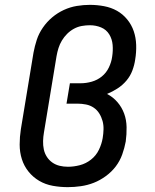

<svg xmlns="http://www.w3.org/2000/svg" viewBox="-20 -763 640 791"><path d="M259 8Q228 8 197.5 2.5Q167 -3 141.5 -18Q116 -33 97.5 -56Q79 -79 70 -107.5Q61 -136 61 -167.5Q61 -199 66 -231L118 -546Q123 -573 131.5 -599Q140 -625 156.5 -649Q173 -673 195 -691.5Q217 -710 243 -722Q269 -734 296.5 -738.5Q324 -743 350 -743Q380 -743 409 -737.5Q438 -732 462 -718.5Q486 -705 504 -683Q522 -661 531 -634.5Q540 -608 541 -578Q542 -548 537 -518Q534 -496 525.5 -473Q517 -450 501 -431Q485 -412 464 -398.5Q443 -385 421 -376Q446 -363 464 -342Q482 -321 491.5 -295Q501 -269 501.5 -239Q502 -209 498 -180Q493 -153 483.5 -126.5Q474 -100 457 -77.5Q440 -55 416 -37.5Q392 -20 366.5 -10Q341 0 313.5 4Q286 8 259 8ZM260 -76Q284 -76 309 -82.5Q334 -89 355 -105.5Q376 -122 387.5 -146Q399 -170 403 -194Q406 -212 406.5 -230Q407 -248 402.5 -264.5Q398 -281 389 -295.5Q380 -310 366 -319.5Q352 -329 334.5 -332.5Q317 -336 299 -336H254L268 -420H313Q335 -420 358 -426.5Q381 -433 399.5 -448Q418 -463 428.5 -485Q439 -507 442 -529Q446 -554 444 -578Q442 -602 430 -621.5Q418 -641 396.5 -650Q375 -659 350 -659Q334 -659 317 -656Q300 -653 284.5 -644.5Q269 -636 256.5 -623.5Q244 -611 235 -596Q226 -581 221 -565Q216 -549 213 -532L161 -217Q158 -200 157.5 -182Q157 -164 160.5 -147.5Q164 -131 173 -117Q182 -103 195.5 -93.5Q209 -84 225.5 -80Q242 -76 260 -76Z"/></svg>

Font: Iosevka HT Medium Extended
Style: Italic
Weight: 500
Width: 7
Italic angle: -9°
Monospace: yes
Designer: Belleve Invis
Foundry: Belleve Invis
Version: Version 32.3.0; ttfautohint (v1.8.4)